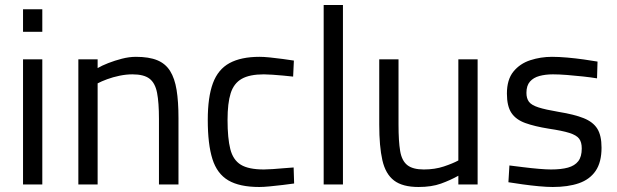

<svg xmlns="http://www.w3.org/2000/svg" viewBox="-20 -737 2466 767"><path d="M72 0V-500H149V0ZM72 -610V-700H149V-610Z M293 0V-500H370V-465Q387 -475 412.5 -485Q438 -495 467 -502.5Q496 -510 523 -510Q575 -510 608 -496.5Q641 -483 659.5 -453.5Q678 -424 685.5 -377.5Q693 -331 693 -265V0H615V-262Q615 -327 607.5 -366Q600 -405 577.5 -422.5Q555 -440 509 -440Q484 -440 457.5 -434.5Q431 -429 408 -420.5Q385 -412 370 -404V0Z M1016 10Q937 10 892 -16.5Q847 -43 828.5 -102Q810 -161 810 -258Q810 -349 830.5 -404.5Q851 -460 897 -485Q943 -510 1017 -510Q1034 -510 1058.5 -507.5Q1083 -505 1109 -501.5Q1135 -498 1154 -495L1151 -431Q1134 -433 1112 -435Q1090 -437 1069 -438.5Q1048 -440 1034 -440Q977 -440 945.5 -422Q914 -404 901.5 -364.5Q889 -325 889 -258Q889 -185 900 -141.5Q911 -98 942 -79Q973 -60 1034 -60Q1048 -60 1069.5 -61.5Q1091 -63 1113.5 -65Q1136 -67 1153 -68L1155 -4Q1135 -1 1109 2Q1083 5 1058 7.5Q1033 10 1016 10Z M1273 0V-717H1350V0Z M1652 10Q1588 10 1554 -16Q1520 -42 1507.5 -97Q1495 -152 1495 -239V-500H1572V-239Q1572 -173 1578.5 -134Q1585 -95 1607 -77.5Q1629 -60 1673 -60Q1717 -60 1753 -72Q1789 -84 1811 -96V-500H1888V0H1811V-35Q1779 -17 1741.5 -3.5Q1704 10 1652 10Z M2188 10Q2165 10 2132.5 7Q2100 4 2068 -0.5Q2036 -5 2011 -9L2015 -76Q2040 -73 2071.5 -69Q2103 -65 2133 -62.5Q2163 -60 2181 -60Q2222 -60 2249 -67.5Q2276 -75 2290 -93Q2304 -111 2304 -144Q2304 -169 2293.5 -183Q2283 -197 2254.5 -206Q2226 -215 2172 -223Q2116 -232 2078.5 -245.5Q2041 -259 2023 -286Q2005 -313 2005 -363Q2005 -419 2031 -451Q2057 -483 2098.5 -496.5Q2140 -510 2185 -510Q2213 -510 2246.5 -507Q2280 -504 2312 -499.5Q2344 -495 2367 -491L2365 -424Q2341 -428 2309 -431.5Q2277 -435 2245 -437.5Q2213 -440 2189 -440Q2159 -440 2135 -433.5Q2111 -427 2097 -411Q2083 -395 2083 -366Q2083 -344 2093 -330.5Q2103 -317 2131 -308Q2159 -299 2212 -290Q2274 -280 2311.5 -265Q2349 -250 2366 -223Q2383 -196 2383 -147Q2383 -89 2359.5 -54.5Q2336 -20 2292.5 -5Q2249 10 2188 10Z"/></svg>

Font: Cairo
Style: Regular
Weight: 400
Designer: Mohamed Gaber, Accademia di Belle Arti di Urbino
Foundry: Kief Type Foundry, Accademia di Belle Arti di Urbino
Version: Version 3.120